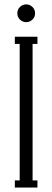

<svg xmlns="http://www.w3.org/2000/svg" viewBox="-20 -846 236 866"><path d="M126.2 -757.6Q114.3 -746.1 98.1 -746.1Q82 -746.1 70.1 -757.6Q58.1 -769 58.1 -786.1Q58.1 -803.2 70.1 -814.7Q82 -826.2 98.1 -826.2Q114.3 -826.2 126.2 -814.7Q138.2 -803.2 138.2 -786.1Q138.2 -769 126.2 -757.6ZM148.9 0H46.9V-32.2H68.8V-647.9H46.9V-680.2H148.9V-647.9H127V-32.2H148.9Z"/></svg>

Font: Margherita Light
Style: Regular
Weight: 300
Designer: James Puckett
Foundry: Dunwich Type Founders
Version: Version 1.008;hotconv 1.0.109;makeotfexe 2.5.65596